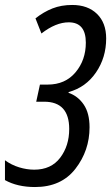

<svg xmlns="http://www.w3.org/2000/svg" viewBox="-36 -744 448 774"><path d="M325 -231Q325 -288 301.5 -322.5Q278 -357 240 -370L241 -373Q310 -392 351 -452Q392 -512 392 -589Q392 -652 355 -688Q318 -724 255 -724Q211 -724 175.5 -710Q140 -696 107 -670L131 -609Q189 -654 241 -654Q310 -654 310 -572Q310 -502 268.5 -452.5Q227 -403 156 -403H125L110 -334H142Q243 -334 243 -224Q243 -156 206.5 -108Q170 -60 102 -60Q72 -60 41 -69.5Q10 -79 -16 -98V-18Q34 10 105 10Q211 10 268 -63.5Q325 -137 325 -231Z"/></svg>

Font: Noto Sans Display Condensed
Style: Italic
Weight: 400
Width: 3
Designer: Monotype Design team
Foundry: Monotype Imaging Inc.
Version: 1.000